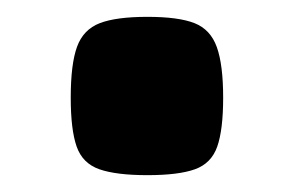

<svg xmlns="http://www.w3.org/2000/svg" viewBox="-20 -441 348 228"><path d="M155 -233Q118 -233 98 -240Q78 -247 71 -267Q64 -287 64 -325Q64 -365 71.5 -385.5Q79 -406 98.5 -413.5Q118 -421 155 -421Q192 -421 211 -413.5Q230 -406 237.5 -385Q245 -364 245 -325Q245 -287 238 -267Q231 -247 211.5 -240Q192 -233 155 -233Z"/></svg>

Font: Changa ExtraLight ExtraBold
Style: Regular
Weight: 800
Version: Version 3.002; ttfautohint (v1.8.2)